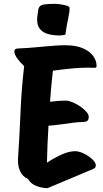

<svg xmlns="http://www.w3.org/2000/svg" viewBox="-20 -968 536 1002"><path d="M228 14Q200 14 170 2.5Q140 -9 126 -34Q97 -47 84.5 -75.5Q72 -104 74 -139Q82 -260 87 -381Q92 -502 106 -623Q86 -641 70.5 -662.5Q55 -684 55 -699Q55 -715 74 -715Q88 -715 120 -717.5Q152 -720 190 -723.5Q228 -727 263 -729.5Q298 -732 318 -732Q376 -732 412.5 -716Q449 -700 466.5 -675.5Q484 -651 484 -624Q484 -614 474 -614Q465 -614 457 -614.5Q449 -615 441 -615Q396 -615 347 -610Q298 -605 256 -599Q247 -520 241 -437Q288 -443 323 -443Q338 -443 358.5 -434.5Q379 -426 398 -413Q417 -400 430 -385.5Q443 -371 443 -359Q443 -341 434 -336Q425 -331 406 -331Q388 -331 358.5 -327Q329 -323 295.5 -318.5Q262 -314 233 -312Q230 -264 228 -215.5Q226 -167 225 -119Q266 -146 304 -162.5Q342 -179 372 -179Q392 -179 417 -167Q442 -155 461 -137.5Q480 -120 480 -105Q480 -92 468 -87ZM291 -783Q258 -783 230.5 -790.5Q203 -798 187.5 -818Q172 -838 174 -875Q176 -894 179.5 -916.5Q183 -939 205 -944Q217 -946 234 -947Q251 -948 264 -948Q292 -948 326 -939Q343 -935 343 -926Q343 -903 336 -872Q329 -841 321 -787Q305 -783 291 -783Z"/></svg>

Font: Protest Riot
Style: Regular
Weight: 400
Designer: Octavio Pardo
Foundry: Ashler Design
Version: Version 2.005; ttfautohint (v1.8.4.7-5d5b)